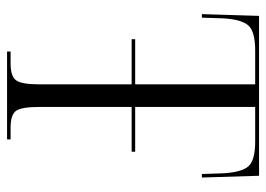

<svg xmlns="http://www.w3.org/2000/svg" viewBox="-125 -629 754 544"><g transform="rotate(90 252.0 -357.0)"><path d="M126 0V-10H160Q196 -10 207.5 -25.5Q219 -41 219 -92V-353H91V-363H219V-703H123Q70 -703 52.5 -684Q35 -665 32 -612L30 -552H20L25 -714H478L483 -552H473L471 -612Q468 -665 451 -684Q434 -703 381 -703H283V-363H410V-353H283V-92Q283 -41 294 -25.5Q305 -10 342 -10H375V0Z"/></g></svg>

Font: Noto Serif Display Condensed Light
Style: Regular
Weight: 300
Width: 3
Designer: Monotype Design Team
Foundry: Monotype Imaging Inc.
Version: Version 2.009